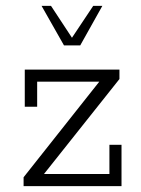

<svg xmlns="http://www.w3.org/2000/svg" viewBox="-20 -631 477 651"><path d="M60 0V-30L330 -371L340 -354H106V-269H64V-395H385V-363L114 -22L109 -41H351V-140H392V0ZM197 -477 121 -611H153L224 -503L296 -611H327L252 -477Z"/></svg>

Font: Rokkitt Light
Style: Regular
Weight: 300
Version: Version 3.103